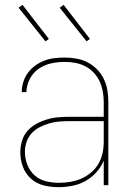

<svg xmlns="http://www.w3.org/2000/svg" viewBox="-20 -766 540 794"><path d="M221 8Q190 8 160 0.5Q130 -7 107.5 -27.5Q85 -48 74.5 -77Q64 -106 64 -136Q64 -160 71 -183.5Q78 -207 93.5 -224.5Q109 -242 130 -253.5Q151 -265 174 -272Q197 -279 220.5 -281Q244 -283 268 -283H409V-345Q409 -366 405 -388Q401 -410 392 -429.5Q383 -449 367.5 -465.5Q352 -482 332.5 -492Q313 -502 291.5 -506Q270 -510 248 -510Q220 -510 192 -504Q164 -498 140.5 -482Q117 -466 103.5 -440Q90 -414 89 -385H70Q70 -407 76.5 -427.5Q83 -448 96 -465.5Q109 -483 126.5 -495.5Q144 -508 164 -515.5Q184 -523 205.5 -525.5Q227 -528 248 -528Q273 -528 297 -523.5Q321 -519 342.5 -508Q364 -497 381.5 -479Q399 -461 409.5 -439Q420 -417 424 -393Q428 -369 428 -345V0H409V-102Q398 -75 378 -53Q358 -31 332.5 -17Q307 -3 278.5 2.5Q250 8 221 8ZM224 -10Q247 -10 271 -14Q295 -18 316.5 -27.5Q338 -37 356.5 -52.5Q375 -68 387 -88.5Q399 -109 404 -132.5Q409 -156 409 -180V-265H268Q247 -265 226 -263.5Q205 -262 184.5 -256Q164 -250 145 -240.5Q126 -231 111.5 -215.5Q97 -200 90 -179.5Q83 -159 83 -138Q83 -111 93 -85Q103 -59 123 -41Q143 -23 170 -16.5Q197 -10 224 -10ZM338 -595 227 -734 243 -746 352 -605ZM168 -595 57 -734 73 -746 182 -605Z"/></svg>

Font: Zed Mono Thin
Style: Regular
Weight: 100
Monospace: yes
Designer: Belleve Invis
Foundry: Belleve Invis
Version: Version 1.0.0; ttfautohint (v1.8.4)